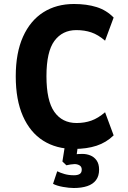

<svg xmlns="http://www.w3.org/2000/svg" viewBox="-20 -736 643 963"><path d="M351 11Q262 11 196.5 -30.5Q131 -72 95 -153.5Q59 -235 59 -353Q59 -471 95.5 -552Q132 -633 197.5 -674.5Q263 -716 351 -716Q415 -716 464.5 -700.5Q514 -685 550 -648L507 -532Q472 -562 438 -573.5Q404 -585 363 -585Q293 -585 253 -531Q213 -477 213 -354Q213 -231 252.5 -175Q292 -119 364 -119Q404 -119 438 -131Q472 -143 507 -173L550 -57Q513 -21 464 -5Q415 11 351 11ZM350 207Q327 207 296 201.5Q265 196 246 186L267 123Q283 131 304 137Q325 143 351 143Q370 143 380 136.5Q390 130 390 115Q390 100 379 93.5Q368 87 354 87Q347 87 333.5 89Q320 91 313 93L293 74L308 -20H373L361 64L332 45Q340 40 357 38Q374 36 394 36Q414 36 433 43.5Q452 51 464.5 68.5Q477 86 477 115Q477 147 461.5 167.5Q446 188 417.5 197.5Q389 207 350 207Z"/></svg>

Font: Nunito Sans 7pt Condensed ExtraBold
Style: Regular
Weight: 800
Width: 3
Designer: Vernon Adams
Foundry: Vernon Adams
Version: Version 3.101;gftools[0.9.27]